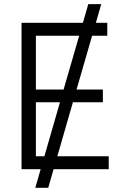

<svg xmlns="http://www.w3.org/2000/svg" viewBox="-20 -817 602 927"><path d="M442.9 -707H498V-644.5H424.8L349.6 -384.8H476.6V-323.2H332L256.8 -62.5H504.9V0H238.8L212.9 89.8H150.4L176.3 0H84V-707H380.4L406.2 -796.9H468.8ZM194.3 -62.5 269.5 -323.2H153.3V-62.5ZM287.1 -384.8 362.3 -644.5H153.3V-384.8Z"/></svg>

Font: Pretendard Light
Style: Regular
Weight: 300
Designer: Base glyphs from Inter by Rasmus Andersson; Hangeul glyphs from Noto Sans CJK(Source Han Sans) by Jang Soo-young and Kan
Foundry: Kil Hyung-jin
Version: Version 1.309